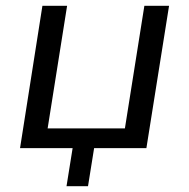

<svg xmlns="http://www.w3.org/2000/svg" viewBox="-20 -510 650 661"><path d="M209 131 230 0H49L126 -490H211L144 -68H410L477 -490H562L484 0H304L283 131Z"/></svg>

Font: Nunito Sans 10pt
Style: Italic
Weight: 400
Italic angle: -9°
Designer: Vernon Adams
Foundry: Vernon Adams
Version: Version 3.101;gftools[0.9.27]